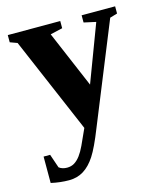

<svg xmlns="http://www.w3.org/2000/svg" viewBox="-103 -537 707 830"><g transform="rotate(-15 250.0 -121.5)"><path d="M225.6 14.2 42 -415 9.8 -426.8V-459H244.6V-426.8L189.9 -414.1L297.9 -160.2L394 -415L340.3 -426.8V-459H490.2V-426.8L457 -417L275.9 28.8Q244.6 108.4 221.2 144.3Q197.8 180.2 169.2 198Q140.6 215.8 104 215.8Q64.5 215.8 23.4 206.5V88.4H52.7L73.7 149.9Q87.9 161.1 109.9 161.1Q128.4 161.1 142.6 152.3Q156.7 143.6 169.2 127Q181.6 110.4 192.9 86.2Q204.1 62 225.6 14.2Z"/></g></svg>

Font: Liberation Serif
Style: Bold
Weight: 700
Designer: Steve Matteson
Foundry: Ascender Corporation
Version: Version 2.1.5